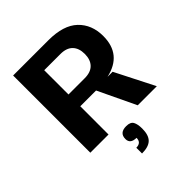

<svg xmlns="http://www.w3.org/2000/svg" viewBox="-254 -847 1231 1231"><g transform="rotate(-45 361.5 -231.0)"><path d="M387 -256H386H244V0H79V-700H399Q535 -700 601 -637Q667 -574 667 -470Q667 -303 501 -266H547L682 0H509ZM244 -364V-363H391Q446 -363 474 -392Q502 -421 502 -473Q502 -525 474 -554Q446 -583 391 -583H244ZM362 42Q400 42 412 64Q424 86 424 126Q424 185 397 211.5Q370 238 310 238V186Q356 186 356 142Q300 142 300 97Q300 42 362 42Z"/></g></svg>

Font: Fivo Sans Modern
Style: Regular
Weight: 700
Designer: Alexander Slobzheninov
Foundry: Alexander Slobzheninov
Version: 1.0